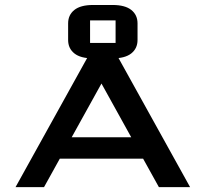

<svg xmlns="http://www.w3.org/2000/svg" viewBox="-20 -770 846 790"><path d="M455.6 -686H350.6V-593.3H455.6ZM362.8 -749.5H443.4Q494.6 -749.5 520.3 -729Q545.9 -708.5 545.9 -673.8V-605.5Q545.9 -570.8 520.3 -550.3Q494.6 -529.8 443.4 -529.8H362.8Q311.5 -529.8 285.9 -550.3Q260.3 -570.8 260.3 -605.5V-673.8Q260.3 -708.5 285.9 -729Q311.5 -749.5 362.8 -749.5ZM464.4 -537.1 762.2 0H633.8L568.8 -117.2H226.1L161.1 0H43.9L341.8 -537.1ZM274.9 -205.1H520L397.5 -426.3Z"/></svg>

Font: Squarish Sans CT
Style: Regular
Weight: 400
Version: Version 0.9